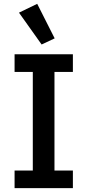

<svg xmlns="http://www.w3.org/2000/svg" viewBox="-20 -981 456 1001"><path d="M56 0V-92H151V-606H56V-698H360V-606H264V-92H360V0ZM79 -915 174 -961 265 -781 197 -749Z"/></svg>

Font: IBM Plex Arabic Medium
Style: Regular
Weight: 500
Designer: Mike Abbink, Paul van der Laan, Pieter van Rosmalen, Wael Morcos, Khajak Apelian
Foundry: Bold Monday
Version: Version 1.0